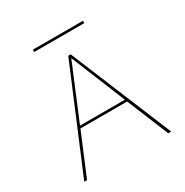

<svg xmlns="http://www.w3.org/2000/svg" viewBox="-178 -933 1042 1079"><g transform="rotate(-30 343.0 -393.5)"><path d="M507 -772H182V-787H507ZM495 -270H192L79 0H61L337 -658H353L625 0H606ZM489 -285 345 -638 198 -285Z"/></g></svg>

Font: Ysabeau Infant Thin
Style: Regular
Weight: 200
Designer: Christian Thalmann (Catharsis Fonts)
Version: Version 0.003